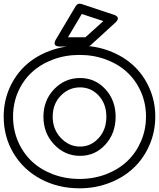

<svg xmlns="http://www.w3.org/2000/svg" viewBox="-32 -977 854 1031"><path d="M-12.2 -351.1Q-12.2 -432.6 19 -503.7Q50.3 -574.7 104.2 -624.8Q158.2 -674.8 233.6 -703.4Q309.1 -731.9 395 -731.9Q481 -731.9 556.4 -703.1Q631.8 -674.3 685.5 -624.3Q739.3 -574.2 770.5 -503.2Q801.8 -432.1 801.8 -351.1Q801.8 -269.5 770.5 -197.8Q739.3 -126 685.5 -75.2Q631.8 -24.4 556.4 4.9Q481 34.2 395 34.2Q280.3 34.2 187.3 -15.4Q94.2 -64.9 41 -153.3Q-12.2 -241.7 -12.2 -351.1ZM38.1 -351.1Q38.1 -279.8 64.7 -217.8Q91.3 -155.8 138.2 -111.3Q185.1 -66.9 251.7 -41.5Q318.4 -16.1 395 -16.1Q471.7 -16.1 538.3 -41.7Q605 -67.4 651.6 -111.8Q698.2 -156.2 725.1 -218.3Q752 -280.3 752 -351.1Q752 -421.4 725.3 -482.7Q698.7 -543.9 651.9 -587.9Q605 -631.8 538.3 -657Q471.7 -682.1 395 -682.1Q318.4 -682.1 251.7 -657Q185.1 -631.8 138.2 -588.1Q91.3 -544.4 64.7 -483.2Q38.1 -421.9 38.1 -351.1ZM397.9 -558.1Q478.5 -558.1 533.7 -498.3Q588.9 -438.5 588.9 -350.1Q588.9 -261.2 533.9 -200.7Q479 -140.1 397.9 -140.1Q316.9 -140.1 259 -200.9Q201.2 -261.7 201.2 -350.1Q201.2 -438.5 259 -498.3Q316.9 -558.1 397.9 -558.1ZM251 -350.1Q251 -282.2 294.9 -236.1Q338.9 -189.9 397.9 -189.9Q456.1 -189.9 497.6 -235.4Q539.1 -280.8 539.1 -350.1Q539.1 -419.4 498 -463.6Q457 -507.8 397.9 -507.8Q337.4 -507.8 294.2 -463.1Q251 -418.5 251 -350.1ZM268.1 -765.1 375 -944.8Q384.8 -960.9 403.8 -956.1L579.1 -897.9Q581.1 -897.5 583.7 -896.5Q586.4 -895.5 591.8 -891.8Q597.2 -888.2 599.6 -884Q602.1 -879.9 599.9 -872.3Q597.7 -864.7 587.9 -856L454.1 -733.9Q445.3 -727.1 437 -727.1H289.1Q287.1 -727.1 284.2 -727.1Q281.2 -727.1 274.9 -729Q268.6 -731 264.9 -734.4Q261.2 -737.8 261.2 -745.8Q261.2 -753.9 268.1 -765.1ZM333 -776.9H426.8L522.9 -863.8L407.2 -901.9Z"/></svg>

Font: Trueno ExtraBold Outline
Style: Regular
Weight: 800
Width: 6
Designer: Julieta Ulanovsky
Foundry: Julieta Ulanovsky
Version: Version 3.001b | FøM Fix